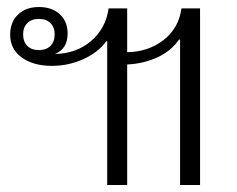

<svg xmlns="http://www.w3.org/2000/svg" viewBox="-20 -528 677 548"><path d="M286 0V-410H283Q261 -379 218.5 -359.5Q176 -340 128 -340Q75 -340 42 -364Q9 -388 9 -429Q9 -465 31.5 -486.5Q54 -508 91 -508Q128 -508 150.5 -487.5Q173 -467 173 -432Q173 -389 137 -374Q198 -375 240 -411Q282 -447 290 -504H343V-379Q403 -380 446.5 -413.5Q490 -447 498 -504H551V0H494V-415H491Q468 -382 428.5 -364Q389 -346 343 -344V0ZM91 -385Q112 -385 124 -397Q136 -409 136 -430Q136 -450 124 -462Q112 -474 91 -474Q70 -474 58 -462Q46 -450 46 -430Q46 -409 58 -397Q70 -385 91 -385Z"/></svg>

Font: Noto Sans Thai Looped UI Light
Style: Regular
Weight: 300
Designer: Cadson Demak Team
Foundry: Cadson Demak Co., Ltd.
Version: Version 1.000